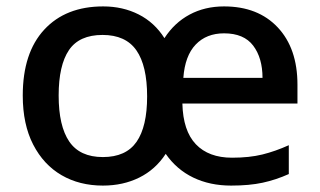

<svg xmlns="http://www.w3.org/2000/svg" viewBox="-20 -569 997 599"><path d="M679 -549Q785 -549 846.5 -483.5Q908 -418 908 -305V-246H549Q551 -161 591 -119Q631 -77 704 -77Q758 -77 798.5 -87Q839 -97 881 -116V-26Q841 -8 799.5 1Q758 10 701 10Q635 10 583 -15Q531 -40 497 -89Q465 -40 414.5 -15Q364 10 301 10Q228 10 172 -22.5Q116 -55 83.5 -118Q51 -181 51 -271Q51 -404 118 -476.5Q185 -549 302 -549Q363 -549 412.5 -524Q462 -499 493 -450Q524 -498 571.5 -523.5Q619 -549 679 -549ZM300 -460Q227 -460 195 -412.5Q163 -365 163 -271Q163 -176 196 -127.5Q229 -79 301 -79Q373 -79 406 -126.5Q439 -174 439 -268Q439 -364 405.5 -412Q372 -460 300 -460ZM679 -465Q624 -465 590.5 -430Q557 -395 552 -326H799Q799 -388 770 -426.5Q741 -465 679 -465Z"/></svg>

Font: Noto Sans NKo Unjoined Medium
Style: Regular
Weight: 500
Designer: Monotype Design Team
Foundry: Monotype Imaging Inc.
Version: Version 2.004